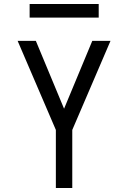

<svg xmlns="http://www.w3.org/2000/svg" viewBox="-20 -939 640 959"><path d="M259 0V-290L68 -735H159L300 -396L441 -735H532L341 -290V0ZM128 -851V-919H473V-851Z"/></svg>

Font: R Plex Mono
Style: Regular
Weight: 400
Monospace: yes
Designer: Belleve Invis
Foundry: Belleve Invis
Version: Version 31.8.0